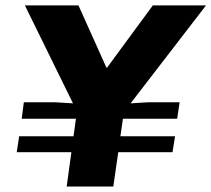

<svg xmlns="http://www.w3.org/2000/svg" viewBox="-20 -680 771 700"><path d="M266.1 -660.2 368.2 -433.1H370.1L537.1 -660.2H731L456.1 -303.2L519 -307.1H634.8L626 -247.1H428.2L418.9 -183.1H618.2L608.9 -125H411.1L393.1 0H223.1L240.2 -125H41L49.8 -183.1H248L256.8 -247.1H59.1L66.9 -307.1H182.1L246.1 -303.2L70.8 -660.2Z"/></svg>

Font: Human Sans Black
Style: Italic
Weight: 800
Italic angle: -8°
Designer: Tim Radville
Foundry: Continuum
Version: Version 1.000;FEAKit 1.0